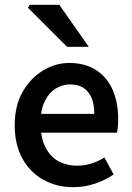

<svg xmlns="http://www.w3.org/2000/svg" viewBox="-20 -764 547 796"><path d="M283 12Q215 12 160 -18.5Q105 -49 73 -106.5Q41 -164 41 -245Q41 -325 73.5 -382.5Q106 -440 158 -471.5Q210 -503 267 -503Q333 -503 378.5 -473.5Q424 -444 447 -391.5Q470 -339 470 -270Q470 -254 468.5 -238.5Q467 -223 465 -214H129L127 -292H371Q371 -350 345.5 -382Q320 -414 270 -414Q240 -414 212 -397.5Q184 -381 165.5 -344Q147 -307 148 -246Q150 -186 171 -148.5Q192 -111 225.5 -94Q259 -77 298 -77Q330 -77 358.5 -86Q387 -95 413 -111L451 -41Q417 -17 373.5 -2.5Q330 12 283 12ZM258 -570 96 -732 103 -744H226L348 -570Z"/></svg>

Font: Mada SemiBold
Style: Regular
Weight: 600
Designer: Khaled Hosny
Version: Version 1.5